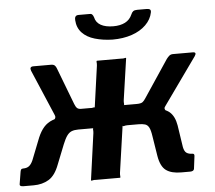

<svg xmlns="http://www.w3.org/2000/svg" viewBox="-52 -798 959 858"><g transform="rotate(-5 427.0 -369.5)"><path d="M18 0Q11 0 6.5 -2.5Q2 -5 3 -11L12 -66Q13 -72 15.5 -75.5Q18 -79 25 -79Q41 -79 51 -86.5Q61 -94 69 -112L108 -211Q120 -239 135.5 -256.5Q151 -274 174.5 -283Q198 -292 232 -294L281 -322H345Q355 -321 360.5 -323Q366 -325 367 -322L393 -508Q394 -518 393 -524Q392 -530 396 -530H504Q514 -529 519.5 -531Q525 -533 526 -530L499 -344Q498 -335 499 -328.5Q500 -322 497 -322H581L626 -294Q677 -291 699.5 -271.5Q722 -252 729 -211L744 -112Q748 -92 758 -85.5Q768 -79 783 -79Q794 -79 792 -67L785 -11Q784 -5 779 -2.5Q774 0 767 0H727Q683 0 659 -17.5Q635 -35 627 -83L613 -171Q609 -199 602.5 -211.5Q596 -224 584.5 -227.5Q573 -231 555 -231H506Q497 -231 491 -229Q485 -227 484 -231L454 -22Q453 -13 454 -6.5Q455 0 452 0H344Q335 -1 329 1Q323 3 322 0L351 -209Q352 -219 351 -225Q350 -231 354 -231H285Q268 -231 256 -226.5Q244 -222 234.5 -209Q225 -196 215 -171L180 -83Q162 -35 133 -17.5Q104 0 65 0ZM301 -270 178 -283Q186 -286 187.5 -293Q189 -300 185 -307L98 -511Q91 -530 110 -530H189Q200 -530 205.5 -525Q211 -520 214 -511L277 -346Q282 -333 288 -327.5Q294 -322 306 -322ZM550 -270 555 -322Q574 -322 581.5 -327.5Q589 -333 597 -346L707 -511Q713 -519 719.5 -524.5Q726 -530 736 -530H825Q844 -530 832 -512L683 -303Q677 -296 677.5 -290.5Q678 -285 683 -281ZM473 -618Q430 -619 394 -629.5Q358 -640 337 -662.5Q316 -685 314 -719Q313 -729 317 -735Q321 -741 331 -741H377Q387 -742 391.5 -738Q396 -734 399 -725Q404 -701 425.5 -689Q447 -677 482 -677Q513 -677 534.5 -688Q556 -699 566 -722Q570 -732 576 -736.5Q582 -741 594 -741H635Q646 -741 651 -737.5Q656 -734 654 -724Q648 -693 623 -668.5Q598 -644 559.5 -631Q521 -618 473 -618Z"/></g></svg>

Font: Libre Franklin SemiBold
Style: Italic
Weight: 600
Italic angle: -8°
Designer: Pablo Impallari, Rodrigo Fuenzalida, Nhung Nguyen
Foundry: Impallari Type
Version: Version 3.000